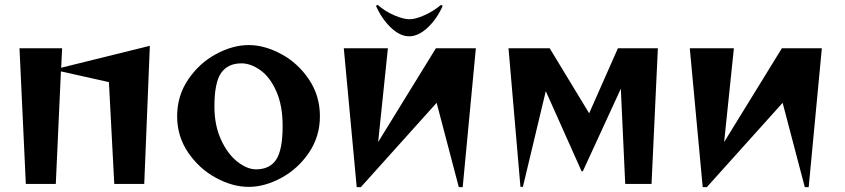

<svg xmlns="http://www.w3.org/2000/svg" viewBox="-20 -755 3467 788"><path d="M60 -557H235L231 -477L595 -567L572 0H449L427 -418L230 -462L209 0H86Z M707 -278Q707 -362 752.5 -429Q798 -496 866.5 -533Q935 -570 1001 -570Q1066 -570 1134.5 -533Q1203 -496 1248 -429Q1293 -362 1293 -278Q1293 -195 1248 -128.5Q1203 -62 1134.5 -25Q1066 12 1001 12Q935 12 866.5 -25Q798 -62 752.5 -128.5Q707 -195 707 -278ZM1031 -60Q1087 -60 1113.5 -100Q1140 -140 1140 -238Q1140 -322 1114 -380.5Q1088 -439 1048.5 -467Q1009 -495 971 -495Q915 -495 887.5 -455.5Q860 -416 860 -318Q860 -241 887 -182Q914 -123 954 -91.5Q994 -60 1031 -60Z M1391 -557H1572L1532 -172L1769 -557H1933L1879 13H1863L1772 -333L1461 13H1444ZM1530 -735Q1561 -708 1598.5 -692Q1636 -676 1661 -676Q1685 -676 1722 -692.5Q1759 -709 1790 -735L1797 -731Q1773 -677 1735 -641.5Q1697 -606 1659 -606Q1622 -606 1584.5 -641.5Q1547 -677 1523 -731Z M2067 -557H2236L2398 -290L2516 -557H2680L2654 0H2546L2528 -391L2372 -52H2367L2220 -381L2126 12H2116Z M2811 -557H2992L2952 -172L3189 -557H3353L3299 13H3283L3192 -333L2881 13H2864Z"/></svg>

Font: Tiejili SC
Style: Regular
Weight: 400
Designer: Buernia
Foundry: Ershou Xiaoxi Press
Version: Version 1.100